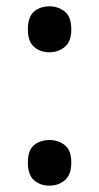

<svg xmlns="http://www.w3.org/2000/svg" viewBox="-20 -572 313 606"><path d="M68 -479Q68 -519 87.5 -535.5Q107 -552 136 -552Q164 -552 184.5 -535.5Q205 -519 205 -479Q205 -441 184.5 -424Q164 -407 136 -407Q107 -407 87.5 -424Q68 -441 68 -479ZM68 -59Q68 -98 87.5 -114Q107 -130 136 -130Q164 -130 184.5 -114Q205 -98 205 -59Q205 -20 184.5 -3Q164 14 136 14Q107 14 87.5 -3Q68 -20 68 -59Z"/></svg>

Font: Noto Sans Arabic Med
Style: Regular
Weight: 500
Designer: Monotype Design Team, Nadine Chahine, Nizar Qandah and Khaled Hosny
Foundry: Monotype Imaging Inc.
Version: Version 2.012; ttfautohint (v1.8.4.7-5d5b)